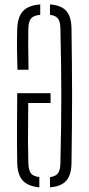

<svg xmlns="http://www.w3.org/2000/svg" viewBox="-20 -822 392 847"><path d="M56 -104.5Q54.5 -186.5 55 -261Q55.5 -335.5 56 -411H203V-367.5H104.5Q104.5 -321 104 -281.5Q103.5 -242 103.5 -199.8Q103.5 -157.5 105 -102.5Q106 -72 116 -58Q126 -44 153.5 -41V4.5Q102.5 -0.5 79.8 -26.2Q57 -52 56 -104.5ZM200.5 4.5V-40.5Q226 -44 236 -58Q246 -72 246.5 -102.5Q248.5 -191.5 249.5 -262.5Q250.5 -333.5 250.5 -398.8Q250.5 -464 249.5 -535.2Q248.5 -606.5 246.5 -696Q246 -726 236 -739.8Q226 -753.5 200.5 -756.5V-802.5Q250.5 -799 272.8 -773.2Q295 -747.5 295.5 -693.5Q296.5 -612.5 297.2 -540.2Q298 -468 298 -399Q298 -330 297.2 -257.8Q296.5 -185.5 295.5 -104.5Q295 -51 272.8 -25.2Q250.5 0.5 200.5 4.5ZM57 -514.5Q55.5 -565.5 55 -604.2Q54.5 -643 56 -693.5Q57.5 -747 81.2 -772.8Q105 -798.5 157.5 -802.5V-756.5Q128 -754 117 -740.5Q106 -727 105 -696Q104.5 -664.5 104.5 -635Q104.5 -605.5 105 -575.8Q105.5 -546 106 -514.5Z"/></svg>

Font: Big Shoulders Stencil Text ExtraLight
Style: Regular
Weight: 250
Version: Version 2.001